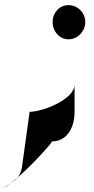

<svg xmlns="http://www.w3.org/2000/svg" viewBox="-34 -696 370 752"><path d="M-14 36C-14 38 -5 32 9 21C1 26 -7 31 -14 36ZM9 21C18 15 27 8 35 -1C25 7 16 15 9 21ZM35 -1C96 -53 175 -142 169 -142C225 -142 258 -191 258 -258V-365C258 -306 132 -258 82 -258L52 -41C49 -24 43 -11 35 -1ZM172 -610C172 -573 199 -542 234 -542C270 -542 300 -573 300 -610C300 -646 270 -676 234 -676C199 -676 172 -646 172 -610Z"/></svg>

Font: Ampere
Style: SCSuCnd
Weight: 400
Version: Version 1